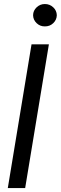

<svg xmlns="http://www.w3.org/2000/svg" viewBox="-20 -952 308 972"><path d="M227.5 -727.5 107.4 0H19.5L139.6 -727.5ZM207 -818.4Q183.1 -817.9 165.5 -834.7Q147.9 -851.6 147.5 -875Q147.9 -898.4 165.5 -915Q183.1 -931.6 207 -931.6Q231.9 -931.6 249.5 -915Q267.1 -898.4 267.6 -875Q267.1 -851.6 249.5 -834.7Q231.9 -817.9 207 -818.4Z"/></svg>

Font: Inter Tight
Style: Italic
Weight: 400
Italic angle: -9.39999°
Designer: Rasmus Andersson
Foundry: rsms
Version: Version 3.002